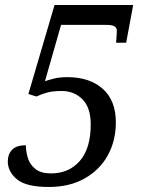

<svg xmlns="http://www.w3.org/2000/svg" viewBox="-20 -734 563 764"><path d="M174 10Q84 10 47.5 -20.5Q11 -51 11 -92Q11 -120 28 -138Q45 -156 83 -156Q83 -131 91 -105Q99 -79 121 -61.5Q143 -44 183 -44Q254 -44 297.5 -93.5Q341 -143 341 -239Q341 -306 308 -339Q275 -372 225 -372Q190 -372 167 -365.5Q144 -359 125 -350L93 -360L197 -714H510L482 -564H442Q443 -578 444 -592Q445 -606 445 -612Q445 -622 436.5 -628.5Q428 -635 403 -635H223L159 -411Q174 -416 195.5 -421.5Q217 -427 248 -427Q337 -427 389 -380.5Q441 -334 441 -247Q441 -174 409 -116Q377 -58 317 -24Q257 10 174 10Z"/></svg>

Font: Noto Serif Tamil SemiCondensed
Style: Italic
Weight: 400
Width: 4
Italic angle: -12°
Designer: Indian Type Foundry, Tom Grace, and the Monotype Design Team
Foundry: Monotype Imaging Inc.
Version: Version 2.003; ttfautohint (v1.8.4.7-5d5b)